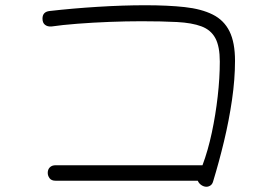

<svg xmlns="http://www.w3.org/2000/svg" viewBox="-20 -630 1040 732"><path d="M767 82Q757 82 747.5 75.5Q738 69 734 59H192Q176 59 169 49.5Q162 40 162 29Q162 16 170 8Q178 0 192 0H752Q773 -56 787.5 -124Q802 -192 810 -262.5Q818 -333 818 -395Q818 -453 801 -484.5Q784 -516 748 -529.5Q712 -543 655 -546Q598 -549 519 -549Q461 -549 397 -546.5Q333 -544 275 -539.5Q217 -535 176 -529Q161 -528 151.5 -535.5Q142 -543 142 -559Q142 -585 169 -588Q256 -598 352.5 -604Q449 -610 534 -610Q620 -610 684 -603Q748 -596 791 -574.5Q834 -553 855 -510.5Q876 -468 876 -398Q876 -328 864.5 -249Q853 -170 834 -91Q815 -12 793 60Q790 72 782.5 77Q775 82 767 82Z"/></svg>

Font: Hachi Maru Pop
Style: Regular
Weight: 400
Designer: Nontynet
Foundry: Nontynet
Version: Version 1.300